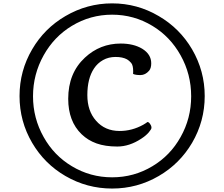

<svg xmlns="http://www.w3.org/2000/svg" viewBox="-20 -866 1316 1127"><path d="M94.7 -302.2Q94.7 -450.2 168.9 -576.7Q240.7 -699.7 363.8 -771.5Q491.2 -846.2 638.2 -846.2Q785.6 -846.2 912.1 -771.5Q1035.2 -699.7 1107.4 -576.7Q1181.6 -449.2 1181.6 -302.2Q1181.6 -154.3 1107.4 -27.3Q1034.7 95.7 912.1 167Q785.6 240.7 638.2 240.7Q490.7 240.7 363.8 167Q241.2 95.7 168.9 -27.3Q94.7 -153.8 94.7 -302.2ZM173.8 -300.8Q173.8 -172.4 236.3 -61.5Q296.9 46.9 401.4 109.4Q509.8 174.8 638.2 174.8Q766.6 174.8 875 109.4Q979.5 46.9 1040 -61.5Q1102.1 -171.4 1102.1 -300.8Q1102.1 -430.7 1040 -541.5Q979 -650.9 875 -713.9Q766.1 -779.8 638.2 -779.8Q510.3 -779.8 401.4 -713.9Q297.4 -650.9 236.3 -541.5Q173.8 -429.7 173.8 -300.8ZM761.2 -432.1 761.7 -447.8Q761.7 -482.9 749.8 -496.8Q737.8 -510.7 725.6 -517.6Q699.7 -531.7 658.4 -531.7Q617.2 -531.7 584.7 -513.4Q552.2 -495.1 531.7 -463.9Q492.7 -405.3 492.7 -307.6Q492.7 -214.8 543.9 -157.2Q596.2 -97.2 682.1 -97.2Q754.9 -97.2 820.8 -133.8Q836.9 -143.1 845.7 -149.9Q856 -149.9 866.2 -129.4Q869.1 -123.5 869.1 -115.7Q869.1 -107.9 853.3 -89.1Q837.4 -70.3 809.1 -51.8Q739.3 -5.9 668.5 -5.9Q597.7 -5.9 546.6 -24.2Q495.6 -42.5 459 -78.1Q380.4 -153.8 380.4 -286.1Q380.4 -437 478.5 -527.8Q567.4 -610.4 688.5 -610.4Q763.7 -610.4 814.5 -580.1Q867.7 -547.4 867.7 -494.6Q867.7 -465.3 855 -450.7Q833 -425.3 804.2 -425.3Q775.4 -425.3 761.2 -432.1Z"/></svg>

Font: Quando
Style: Regular
Weight: 400
Version: Version 1.002